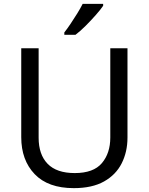

<svg xmlns="http://www.w3.org/2000/svg" viewBox="-20 -964 771 994"><path d="M640 -252Q640 -178 610 -118.5Q580 -59 518.5 -24.5Q457 10 362 10Q229 10 159.5 -62.5Q90 -135 90 -254V-714H180V-251Q180 -164 226.5 -116Q273 -68 367 -68Q464 -68 507.5 -119.5Q551 -171 551 -252V-714H640ZM514 -934Q502 -916 477 -887.5Q452 -859 423.5 -830.5Q395 -802 371 -784H313V-796Q328 -815 345.5 -841Q363 -867 380 -894.5Q397 -922 408 -944H514Z"/></svg>

Font: Noto Sans Saurashtra
Style: Regular
Weight: 400
Designer: Monotype Design Team
Foundry: Monotype Imaging Inc.
Version: Version 2.001; ttfautohint (v1.8.4.7-5d5b)